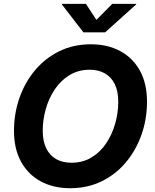

<svg xmlns="http://www.w3.org/2000/svg" viewBox="-20 -968 806 998"><path d="M344.7 10.3Q257.8 10.3 192.1 -25.1Q126.5 -60.5 89.6 -127.2Q52.7 -193.8 52.7 -288.1Q52.7 -377 80.8 -458Q108.9 -539.1 161.4 -602.1Q213.9 -665 287.6 -701.4Q361.3 -737.8 452.6 -737.8Q539.1 -737.8 604.7 -702.6Q670.4 -667.5 707.3 -600.6Q744.1 -533.7 744.1 -439Q744.1 -349.6 715.8 -268.8Q687.5 -188 635 -125Q582.5 -62 509 -25.9Q435.5 10.3 344.7 10.3ZM351.1 -122.1Q410.6 -122.1 456.3 -149.9Q502 -177.7 532.7 -224.4Q563.5 -271 579.1 -326.9Q594.7 -382.8 594.7 -439Q594.7 -493.7 576.7 -530.5Q558.6 -567.4 525.4 -586.4Q492.2 -605.5 446.8 -605.5Q386.7 -605.5 341.1 -577.4Q295.4 -549.3 264.4 -502.9Q233.4 -456.5 217.8 -400.6Q202.1 -344.7 202.1 -288.6Q202.1 -234.4 220.2 -197.3Q238.3 -160.2 271.7 -141.1Q305.2 -122.1 351.1 -122.1ZM426.8 -947.8 481 -864.7 563.5 -947.8H688L687.5 -944.8L526.4 -799.8H413.6L301.8 -944.8L302.2 -947.8Z"/></svg>

Font: Inter 18pt
Style: Bold Italic
Weight: 700
Italic angle: -9.3988°
Designer: Rasmus Andersson
Foundry: rsms
Version: Version 4.001;git-66647c0bb